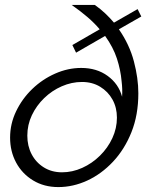

<svg xmlns="http://www.w3.org/2000/svg" viewBox="-20 -750 619 780"><path d="M542 -371Q542 -283 514 -213Q486 -143 439 -93Q392 -43 334.5 -16.5Q277 10 217 10Q159 10 114.5 -17Q70 -44 45.5 -89.5Q21 -135 21 -191Q21 -247 45.5 -298Q70 -349 111 -388.5Q152 -428 204 -451Q256 -474 310 -474Q373 -474 417.5 -441.5Q462 -409 476 -357Q477 -373 476.5 -388.5Q476 -404 474 -420Q470 -466 455 -512Q440 -558 407 -604L289 -536L274 -567L385 -631Q364 -656 335.5 -680.5Q307 -705 271 -730H365Q388 -714 407.5 -695.5Q427 -677 443 -658L539 -713L554 -683L463 -631Q506 -569 524 -500.5Q542 -432 542 -371ZM91 -199Q91 -157 108.5 -123.5Q126 -90 158 -70Q190 -50 232 -50Q274 -50 314 -68Q354 -86 386 -117.5Q418 -149 436.5 -189Q455 -229 455 -272Q455 -313 437 -345.5Q419 -378 387 -397.5Q355 -417 313 -417Q271 -417 231 -399.5Q191 -382 159.5 -351.5Q128 -321 109.5 -282Q91 -243 91 -199Z"/></svg>

Font: Raleway
Style: Italic
Weight: 400
Italic angle: -12°
Designer: Matt McInerney, Pablo Impallari, Rodrigo Fuenzalida
Foundry: Matt McInerney, Pablo Impallari, Rodrigo Fuenzalida
Version: Version 4.026